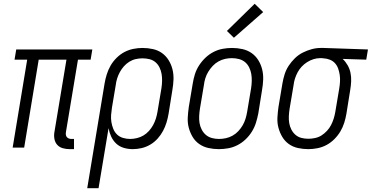

<svg xmlns="http://www.w3.org/2000/svg" viewBox="-20 -782 1969 1017"><path d="M349 8Q330 8 312.5 3Q295 -2 283.5 -14.5Q272 -27 268.5 -45Q265 -63 268 -81L332 -466H185L108 0H47L124 -466H57L66 -520H469L460 -466H393L329 -81Q328 -74 329 -67.5Q330 -61 334 -56Q338 -51 344.5 -48.5Q351 -46 358 -46H372V8Z M442 215 534 -340Q538 -364 545.5 -388Q553 -412 565.5 -434Q578 -456 597 -475Q616 -494 638.5 -506Q661 -518 686 -523Q711 -528 735 -528Q763 -528 790 -522Q817 -516 838 -501Q859 -486 873 -463.5Q887 -441 893.5 -415Q900 -389 899 -361Q898 -333 893 -305L873 -180Q869 -156 862 -133Q855 -110 843.5 -88.5Q832 -67 815 -48Q798 -29 776 -16Q754 -3 730 2.5Q706 8 683 8Q658 8 635 1Q612 -6 595.5 -21.5Q579 -37 569 -58.5Q559 -80 555 -103L502 215ZM669 -46Q687 -46 705.5 -50.5Q724 -55 740 -64.5Q756 -74 769 -88.5Q782 -103 791 -119.5Q800 -136 805.5 -153.5Q811 -171 814 -189L835 -314Q838 -333 838.5 -352.5Q839 -372 836 -390Q833 -408 825 -424.5Q817 -441 803.5 -452.5Q790 -464 772 -468.5Q754 -473 734 -473Q717 -473 699 -469Q681 -465 665 -455Q649 -445 636.5 -431Q624 -417 615 -400.5Q606 -384 600.5 -366.5Q595 -349 593 -331L573 -212Q570 -193 568.5 -173.5Q567 -154 570 -135.5Q573 -117 580 -99.5Q587 -82 600 -69.5Q613 -57 631.5 -51.5Q650 -46 669 -46Z M1139 8Q1111 8 1084 2Q1057 -4 1035.5 -19Q1014 -34 1000.5 -56.5Q987 -79 980 -105Q973 -131 974.5 -159Q976 -187 980 -215L1001 -340Q1005 -365 1012.5 -389Q1020 -413 1034.5 -435.5Q1049 -458 1068.5 -476.5Q1088 -495 1111.5 -507Q1135 -519 1160 -523.5Q1185 -528 1209 -528Q1237 -528 1264 -522Q1291 -516 1312.5 -501Q1334 -486 1348 -463.5Q1362 -441 1368.5 -415Q1375 -389 1374 -361Q1373 -333 1368 -305L1348 -180Q1343 -155 1335.5 -131Q1328 -107 1314 -84.5Q1300 -62 1280.5 -43.5Q1261 -25 1237.5 -13Q1214 -1 1188.5 3.5Q1163 8 1139 8ZM1140 -46Q1158 -46 1176.5 -50Q1195 -54 1212 -63.5Q1229 -73 1242.5 -87.5Q1256 -102 1265.5 -118.5Q1275 -135 1280.5 -153Q1286 -171 1289 -189L1310 -314Q1313 -333 1313.5 -352.5Q1314 -372 1311 -390Q1308 -408 1300 -424.5Q1292 -441 1278.5 -452.5Q1265 -464 1246.5 -469Q1228 -474 1208 -474Q1190 -474 1172 -470Q1154 -466 1137 -456.5Q1120 -447 1106.5 -432.5Q1093 -418 1083 -401.5Q1073 -385 1067.5 -367Q1062 -349 1060 -331L1039 -206Q1036 -187 1035 -167.5Q1034 -148 1037 -130Q1040 -112 1048.5 -95.5Q1057 -79 1070.5 -67.5Q1084 -56 1102 -51Q1120 -46 1140 -46ZM1219 -582 1182 -618 1329 -762 1374 -718Z M1613 8Q1585 8 1558 2Q1531 -4 1510 -19Q1489 -34 1475.5 -56.5Q1462 -79 1455 -105Q1448 -131 1449.5 -159Q1451 -187 1455 -215L1476 -340Q1480 -364 1487.5 -388Q1495 -412 1509 -433.5Q1523 -455 1542 -473.5Q1561 -492 1584 -503.5Q1607 -515 1631 -521.5Q1655 -528 1679 -528H1694L1929 -520L1920 -466L1795 -470Q1810 -456 1821 -437Q1832 -418 1836.5 -396.5Q1841 -375 1840 -351.5Q1839 -328 1835 -305L1815 -180Q1811 -156 1803.5 -132Q1796 -108 1783 -86Q1770 -64 1751 -45Q1732 -26 1709.5 -14Q1687 -2 1662 3Q1637 8 1613 8ZM1614 -47Q1631 -47 1649.5 -51Q1668 -55 1683.5 -65Q1699 -75 1712 -89Q1725 -103 1733.5 -119.5Q1742 -136 1747.5 -153.5Q1753 -171 1756 -189L1777 -314Q1780 -332 1781 -350Q1782 -368 1779.5 -385Q1777 -402 1771.5 -418Q1766 -434 1755 -446.5Q1744 -459 1728 -465.5Q1712 -472 1694 -473L1685 -474H1675Q1658 -474 1640.5 -468.5Q1623 -463 1607 -453Q1591 -443 1578 -429Q1565 -415 1556.5 -399Q1548 -383 1542.5 -366Q1537 -349 1535 -331L1514 -206Q1511 -187 1510 -167.5Q1509 -148 1512 -130Q1515 -112 1523.5 -95.5Q1532 -79 1545.5 -67.5Q1559 -56 1576.5 -51.5Q1594 -47 1614 -47Z"/></svg>

Font: Iosevka QP Light
Style: Italic
Weight: 300
Italic angle: -9°
Designer: Belleve Invis
Foundry: Belleve Invis
Version: Version 20.0.0; ttfautohint (v1.8.4)